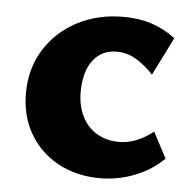

<svg xmlns="http://www.w3.org/2000/svg" viewBox="-40 -479 536 533"><g transform="rotate(5 227.5 -212.0)"><path d="M258 14Q191 14 140 -14Q89 -42 60.5 -91Q32 -140 32 -203Q32 -272 65 -325Q98 -378 155 -408Q212 -438 284 -438Q328 -438 363.5 -426Q399 -414 429 -391L376 -285Q354 -309 328.5 -324.5Q303 -340 273 -340Q244 -340 223.5 -324.5Q203 -309 193 -282Q183 -255 183 -221Q183 -182 197.5 -152.5Q212 -123 239 -107Q266 -91 301 -91Q326 -91 349.5 -100.5Q373 -110 396 -128L434 -56Q405 -28 373.5 -13Q342 2 313 8Q284 14 258 14Z"/></g></svg>

Font: Ysabeau Infant ExtraBold
Style: Regular
Weight: 800
Designer: Christian Thalmann (Catharsis Fonts)
Version: Version 2.001;gftools[0.9.30]; featfreeze: ss01,ss02,lnum